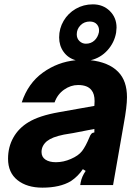

<svg xmlns="http://www.w3.org/2000/svg" viewBox="-20 -851 643 883"><path d="M564 -404Q564 -361 549 -280L500 0H349L351 -12Q356 -39 374 -65L361 -73Q339 -40 306 -18Q256 12 175 12Q104 12 60.5 -22.5Q17 -57 17 -121Q17 -175 41.5 -218.5Q66 -262 111 -289Q160 -319 251 -335L414 -364Q415 -371 415 -386Q415 -419 401 -436Q383 -460 339 -460Q305 -460 274.5 -438.5Q244 -417 231 -380H80Q109 -468 177 -517Q245 -566 328 -574Q293 -584 272.5 -612.5Q252 -641 252 -679Q252 -720 272.5 -755Q293 -790 328.5 -810.5Q364 -831 407 -831Q454 -831 485 -800.5Q516 -770 516 -724Q516 -717 514 -701Q506 -655 474.5 -620Q443 -585 397 -574Q436 -570 469 -556.5Q502 -543 524 -520Q564 -479 564 -404ZM375 -650Q398 -650 414 -664.5Q430 -679 435 -703Q438 -724 426.5 -738Q415 -752 393 -752Q367 -752 350 -734.5Q333 -717 333 -693Q333 -674 345.5 -662Q358 -650 375 -650ZM414 -258 316 -239 274 -232Q245 -226 227 -219Q209 -212 196 -202Q171 -181 171 -152Q171 -129 189 -117Q207 -105 237 -105Q272 -105 306 -120Q341 -135 357.5 -156.5Q374 -178 391 -219Q395 -230 400 -235.5Q405 -241 414 -242Z"/></svg>

Font: Open Sauce Sans ExBold Italic
Style: Regular
Weight: 800
Italic angle: -10°
Designer: Alfredo Marco Pradil
Foundry: Creative Sauce Fz LLC
Version: Version 1.477